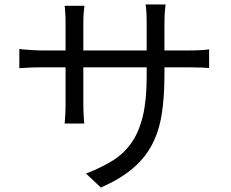

<svg xmlns="http://www.w3.org/2000/svg" viewBox="-20 -798 1040 864"><path d="M830 -571Q863 -571 887 -572.5Q911 -574 921 -576V-492Q913 -493 888 -494Q863 -495 830 -495H720V-460Q720 -360 707.5 -282.5Q695 -205 663 -145Q631 -85 575.5 -38.5Q520 8 434 46L367 -17Q435 -43 486.5 -75Q538 -107 572 -156Q606 -205 623 -276.5Q640 -348 640 -453V-495H355V-333Q355 -305 356.5 -277.5Q358 -250 359 -242H271Q272 -250 273.5 -277Q275 -304 275 -333V-495H168Q135 -495 105.5 -493.5Q76 -492 67 -491V-578Q70 -577 80.5 -576Q91 -575 105 -574Q119 -573 135.5 -572Q152 -571 168 -571H275V-699Q275 -723 273.5 -743.5Q272 -764 271 -772H360Q359 -764 357 -744.5Q355 -725 355 -699V-571H640V-696Q640 -725 638.5 -747.5Q637 -770 635 -778H725Q724 -770 722 -747.5Q720 -725 720 -696V-571Z"/></svg>

Font: SpoqaHanSans-Regular
Style: Regular
Weight: 400
Designer: [Spoqa Han Sans] Dong-huui Kim \uAE40 \uB3D9 \uD718  Younghwa Kang \uAC15 \uC601 \uD654  [Noto Sans] Ryoko NISHIZUKA \u8
Foundry: Spoqa (http://www.spoqa-han-sans.com)
Version: Version 2.000